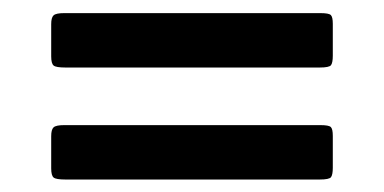

<svg xmlns="http://www.w3.org/2000/svg" viewBox="-20 -538 600 300"><path d="M80.3 -342.5Q67.5 -342.5 63.7 -339Q60 -335.5 60 -325.2V-275Q60 -263.7 63.8 -260.6Q67.5 -257.5 82.3 -257.5H479.5Q494.5 -257.5 497.2 -261.2Q500 -265 500 -276V-325.7Q500 -336.3 497 -339.4Q494 -342.5 480.7 -342.5ZM80.3 -517.5Q67.5 -517.5 63.7 -514Q60 -510.5 60 -500.3V-450Q60 -438.7 63.8 -435.6Q67.5 -432.5 82.3 -432.5H479.5Q494.5 -432.5 497.2 -436.2Q500 -440 500 -451V-500.8Q500 -511.3 497 -514.4Q494 -517.5 480.7 -517.5Z"/></svg>

Font: Besley
Style: Regular
Weight: 400
Designer: Owen Earl
Foundry: indestructible type*
Version: Version 4.000